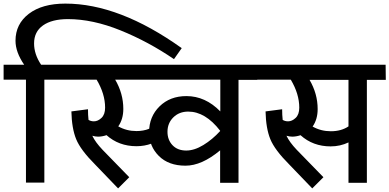

<svg xmlns="http://www.w3.org/2000/svg" viewBox="-40 -1013 2160 1065"><path d="M322 -993H323Q622 -993 968 -746L925 -685Q783 -782 628.5 -844.5Q474 -907 337 -907Q248 -907 198.5 -872Q149 -837 149 -772Q149 -712 188 -654H311V-571H206V0H104V-571H-20V-654H94Q46 -724 46 -787Q46 -880 120 -936.5Q194 -993 322 -993Z M550 -264V-263Q526 -255 504 -255Q489 -255 472 -260Q489 -224 529 -182L677 -30L615 32L488 -100Q407 -181 382.5 -241Q358 -301 356 -395L448 -407Q448 -375 451 -348Q464 -340 481 -340Q503 -340 523 -359Q543 -378 543 -416Q543 -492 496 -571H291V-654H743V-571H599Q644 -494 644 -409Q644 -352 616 -312Q662 -286 717 -286Q794 -286 842 -336L876 -262Q807 -202 717 -202Q619 -202 550 -264Z M1388 -654 1387 -570H1283V1H1181V-179Q1079 -94 989 -94Q895 -94 841 -148Q787 -202 787 -280Q787 -366 845 -423Q903 -480 994 -480Q1099 -480 1182 -395V-571H723V-654ZM993 -178Q1038 -178 1088 -208.5Q1138 -239 1181 -286V-288Q1099 -394 1004 -394Q954 -394 921.5 -362Q889 -330 889 -282Q889 -237 917 -207.5Q945 -178 993 -178Z M2099 -654 2100 -570H1995V1H1893V-223Q1847 -201 1794 -201Q1696 -201 1627 -263Q1603 -255 1581 -255Q1566 -255 1549 -260Q1566 -224 1606 -182L1754 -30L1692 32L1565 -100Q1484 -181 1459.5 -241Q1435 -301 1433 -395L1525 -407Q1525 -375 1528 -348Q1541 -340 1558 -340Q1580 -340 1600 -359Q1620 -378 1620 -416Q1620 -492 1573 -571H1368V-654ZM1893 -312V-570H1677Q1722 -493 1722 -408Q1722 -351 1694 -311Q1740 -285 1795 -285Q1853 -285 1893 -312Z"/></svg>

Font: Martel Sans DemiBold
Style: Regular
Weight: 600
Designer: Dan Reynolds and Mathieu Réguer
Foundry: Dan Reynolds and Mathieu Réguer
Version: Version 1.001;PS 001.001;hotconv 1.0.70;makeotf.lib2.5.58329